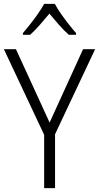

<svg xmlns="http://www.w3.org/2000/svg" viewBox="-20 -967 509 987"><path d="M235 -337 407 -714H469L263 -277V0H207V-274L0 -714H62ZM262 -947Q274 -924 293.5 -896Q313 -868 334 -841.5Q355 -815 371 -797V-788H334Q309 -810 283 -839.5Q257 -869 234 -897Q211 -869 185 -839.5Q159 -810 135 -788H98V-797Q115 -817 136 -843.5Q157 -870 176 -897.5Q195 -925 207 -947Z"/></svg>

Font: Noto Sans Arabic SemCond Light
Style: Regular
Weight: 300
Width: 4
Designer: Monotype Design Team, Nadine Chahine, Nizar Qandah and Khaled Hosny
Foundry: Monotype Imaging Inc.
Version: Version 2.012; ttfautohint (v1.8.4.7-5d5b)